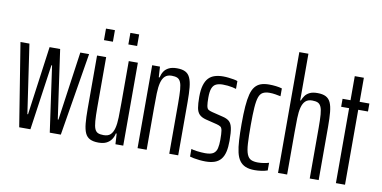

<svg xmlns="http://www.w3.org/2000/svg" viewBox="-72 -949 2316 1163"><g transform="rotate(10 1086.0 -367.5)"><path d="M93 0 11 -510H66L128 -87H132L190 -510H255L315 -87H319L379 -510H433L349 0H281L224 -404H220L162 0Z M581 8Q549 8 529 -2Q509 -12 499 -34Q489 -56 485.5 -92.5Q482 -129 482 -182V-510H538V-200Q538 -149 540.5 -117Q543 -85 550 -69Q557 -53 570 -47.5Q583 -42 604 -42Q632 -42 646.5 -56Q661 -70 668 -97Q675 -124 676 -163.5Q677 -203 677 -252V-510H733V0H685L681 -65H676Q672 -44 660.5 -27.5Q649 -11 630 -1.5Q611 8 581 8ZM507 -609V-680H562V-609ZM657 -609V-680H711V-609Z M821 0V-510H869L873 -445H878Q883 -467 893.5 -483Q904 -499 923.5 -508.5Q943 -518 973 -518Q1005 -518 1024.5 -508Q1044 -498 1054 -475.5Q1064 -453 1067.5 -417Q1071 -381 1071 -328V0H1016V-310Q1016 -362 1013.5 -393.5Q1011 -425 1003.5 -441Q996 -457 983 -462.5Q970 -468 949 -468Q923 -468 908 -454Q893 -440 886 -413Q879 -386 878 -346.5Q877 -307 877 -258V0Z M1240 8Q1222 8 1202.5 6Q1183 4 1167.5 1Q1152 -2 1143 -5V-52Q1148 -50 1157.5 -48Q1167 -46 1179.5 -44.5Q1192 -43 1205 -42Q1218 -41 1229 -41Q1264 -41 1280 -52Q1296 -63 1301 -84.5Q1306 -106 1306 -136Q1306 -176 1303 -193.5Q1300 -211 1291.5 -216.5Q1283 -222 1268 -226L1199 -243Q1172 -250 1158 -264Q1144 -278 1139.5 -303.5Q1135 -329 1135 -371Q1135 -414 1143.5 -442.5Q1152 -471 1167.5 -487.5Q1183 -504 1206 -511Q1229 -518 1257 -518Q1273 -518 1290 -516Q1307 -514 1322 -511.5Q1337 -509 1346 -505V-457Q1337 -460 1323 -463Q1309 -466 1293.5 -467.5Q1278 -469 1263 -469Q1239 -469 1222.5 -461.5Q1206 -454 1198 -434Q1190 -414 1190 -377Q1190 -343 1193 -326Q1196 -309 1204 -303.5Q1212 -298 1228 -294L1297 -277Q1322 -271 1336 -259Q1350 -247 1356 -220Q1362 -193 1362 -140Q1362 -101 1355.5 -73Q1349 -45 1334.5 -27Q1320 -9 1296.5 -0.5Q1273 8 1240 8Z M1542 8Q1508 8 1485.5 -1.5Q1463 -11 1449 -30.5Q1435 -50 1428 -80.5Q1421 -111 1418.5 -154Q1416 -197 1416 -253Q1416 -317 1419.5 -362Q1423 -407 1431 -437.5Q1439 -468 1453.5 -485.5Q1468 -503 1489 -510.5Q1510 -518 1540 -518Q1560 -518 1581.5 -515.5Q1603 -513 1619 -508V-460Q1605 -463 1586.5 -466Q1568 -469 1551 -469Q1526 -469 1510 -460.5Q1494 -452 1486 -429.5Q1478 -407 1475 -365Q1472 -323 1472 -257Q1472 -187 1474.5 -144Q1477 -101 1486 -78.5Q1495 -56 1511.5 -48.5Q1528 -41 1554 -41Q1571 -41 1589.5 -44Q1608 -47 1621 -51V-4Q1604 2 1583 5Q1562 8 1542 8Z M1685 0V-743H1741V-456H1745Q1751 -472 1761 -486Q1771 -500 1789 -509Q1807 -518 1837 -518Q1869 -518 1888.5 -508Q1908 -498 1918 -476Q1928 -454 1931.5 -417.5Q1935 -381 1935 -328V0H1880V-310Q1880 -362 1877.5 -393.5Q1875 -425 1867.5 -441Q1860 -457 1847 -462.5Q1834 -468 1813 -468Q1787 -468 1772 -454Q1757 -440 1750 -413Q1743 -386 1742 -346.5Q1741 -307 1741 -258V0Z M2041 0V-461H1992V-510H2041V-658H2097V-510H2157V-461H2097V0Z"/></g></svg>

Font: Saira UltraCondensed
Style: Regular
Weight: 400
Width: 1
Designer: Hector Gatti with collaboration of the Omnibus-Type team
Foundry: Omnibus-Type
Version: Version 1.101